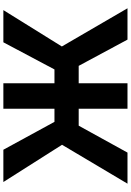

<svg xmlns="http://www.w3.org/2000/svg" viewBox="159 -926 767 1125"><g transform="rotate(-90 542.5 -363.5)"><path d="M617.2 -727.3V-427.9H698.2L857.2 -727.3H1045.8L832.7 -384.6L1056.5 0H872.9L719.1 -285.9H617.2V0H468V-285.9H368.6L210.9 0H28.8L256.7 -383.5L38.4 -727.3H227.6L391 -427.9H468V-727.3Z"/></g></svg>

Font: Inter UI
Style: Bold
Weight: 700
Designer: Rasmus Andersson
Foundry: rsms
Version: 3.2;8d6f07862